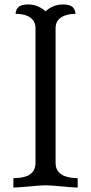

<svg xmlns="http://www.w3.org/2000/svg" viewBox="-20 -840 408 860"><path d="M229 -111Q229 -87 240 -73Q251 -59 266.5 -52.5Q282 -46 299 -44Q316 -42 328 -42V0Q316 0 296.5 -1.5Q277 -3 256 -5Q235 -7 215.5 -8.5Q196 -10 184 -10Q172 -10 152.5 -8.5Q133 -7 112 -5Q91 -3 71.5 -1.5Q52 0 40 0V-42Q53 -42 70.5 -44Q88 -46 103 -52.5Q118 -59 128.5 -73Q139 -87 139 -111V-714Q139 -745 115.5 -761.5Q92 -778 50 -778Q50 -795 62 -807.5Q74 -820 107 -820Q130 -820 150.5 -811Q171 -802 184 -789Q197 -802 217.5 -811Q238 -820 261 -820Q294 -820 306 -807.5Q318 -795 318 -778Q277 -778 253 -761.5Q229 -745 229 -714Z"/></svg>

Font: Milonga
Style: Regular
Weight: 400
Designer: Pablo Impallari, Brenda Gallo, Rodrigo Fuenzalida
Foundry: Pablo Impallari, Brenda Gallo, Rodrigo Fuenzalida
Version: Version 1.000; ttfautohint (v0.93) -l 8 -r 50 -G 200 -x 14 -